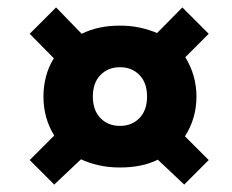

<svg xmlns="http://www.w3.org/2000/svg" viewBox="-20 -598 626 517"><path d="M200 -507Q222 -518 247.5 -523.5Q273 -529 303 -529Q332 -529 357 -523.5Q382 -518 403 -509L471 -578L542 -507L479 -444Q509 -395 509 -338Q509 -279 478 -231L542 -167L476 -101L405 -168Q363 -147 303 -147Q272 -147 246 -153Q220 -159 198 -169L126 -101L60 -167L126 -233Q97 -280 97 -338Q97 -366 104 -392.5Q111 -419 125 -441L60 -507L131 -578ZM230 -338Q230 -301 250.5 -280Q271 -259 303 -259Q335 -259 355.5 -280Q376 -301 376 -338Q376 -375 355.5 -396Q335 -417 303 -417Q271 -417 250.5 -396Q230 -375 230 -338Z"/></svg>

Font: Raleway Black
Style: Italic
Weight: 900
Italic angle: -12°
Designer: Matt McInerney, Pablo Impallari, Rodrigo Fuenzalida
Foundry: Matt McInerney, Pablo Impallari, Rodrigo Fuenzalida
Version: Version 4.101;RELEASE